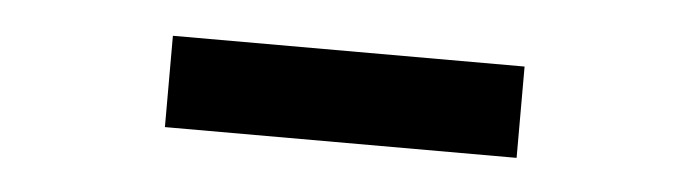

<svg xmlns="http://www.w3.org/2000/svg" viewBox="-24 -791 669 186"><g transform="rotate(5 310.0 -697.5)"><path d="M139 -741.6H481V-652.8H139Z"/></g></svg>

Font: Monaspace Krypton Var
Style: Regular
Weight: 400
Designer: Riley Cran and the Lettermatic Team
Version: Version 1.101 (Monaspace Krypton Var)